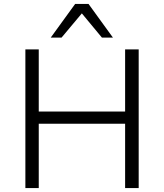

<svg xmlns="http://www.w3.org/2000/svg" viewBox="-20 -956 833 976"><path d="M109 0V-705H177V-389H616V-705H685V0H616V-327H177V0ZM238 -765 362 -936H430L554 -765H498L396 -888L293 -765Z"/></svg>

Font: Nunito Sans 8pt Light
Style: Regular
Weight: 300
Version: Version 3.101;gftools[0.9.27]